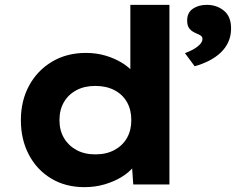

<svg xmlns="http://www.w3.org/2000/svg" viewBox="-20 -760 972 791"><path d="M328 11Q250 11 191 -24.5Q132 -60 99 -122.5Q66 -185 66 -265Q66 -345 100 -407.5Q134 -470 194.5 -506Q255 -542 334 -542Q378 -542 416 -530.5Q454 -519 484.5 -500Q515 -481 533.5 -456.5Q552 -432 555 -407L517 -398V-740H678V0H529L520 -129L552 -121Q549 -96 530 -72.5Q511 -49 480.5 -30.5Q450 -12 411 -0.5Q372 11 328 11ZM373 -124Q418 -124 451.5 -142Q485 -160 503 -191.5Q521 -223 521 -265Q521 -308 503 -339.5Q485 -371 451.5 -388.5Q418 -406 373 -406Q328 -406 295 -388.5Q262 -371 243.5 -339.5Q225 -308 225 -265Q225 -223 243.5 -191.5Q262 -160 295 -142Q328 -124 373 -124ZM782 -487 742 -541Q756 -546 772.5 -554.5Q789 -563 801.5 -575Q814 -587 814 -599Q814 -608 808 -612.5Q802 -617 790 -622Q770 -630 760.5 -642Q751 -654 751 -675Q751 -708 774.5 -724Q798 -740 832 -740Q873 -740 902.5 -716Q932 -692 932 -643Q932 -613 921 -588Q910 -563 889.5 -543.5Q869 -524 841.5 -510Q814 -496 782 -487Z"/></svg>

Font: Lexend Exa
Style: Bold
Weight: 700
Designer: Bonnie Shaver-Troup, Thomas Jockin
Foundry: Lexend
Version: Version 1.007